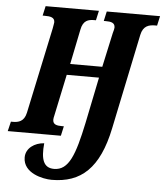

<svg xmlns="http://www.w3.org/2000/svg" viewBox="-82 -768 916 1073"><g transform="rotate(5 376.0 -232.0)"><path d="M248 250C412 250 513 161 560 -67L671 -600C682 -653 716 -660 750 -660H760L772 -714H473L461 -660H472C501 -660 524 -656 524 -628C524 -622 521 -611 517 -597L475 -404H295L335 -600C345 -653 375 -660 407 -660H417L429 -714H130L118 -660H128C162 -660 186 -656 186 -628C186 -622 183 -613 180 -592L78 -112C67 -61 35 -54 3 -54H-7L-20 0H278L290 -54H279C251 -54 228 -58 228 -86C228 -92 230 -103 232 -110L281 -342H462L409 -83C371 97 339 188 256 188C197 188 180 141 189 50C136 53 87 86 87 138C87 227 199 250 248 250Z"/></g></svg>

Font: Noto Serif Condensed Extra
Style: Italic
Weight: 800
Width: 3
Italic angle: -12°
Designer: Monotype Design Team
Foundry: Monotype Imaging Inc.
Version: Version 1.901